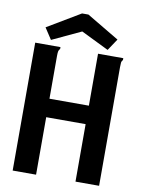

<svg xmlns="http://www.w3.org/2000/svg" viewBox="-89 -861 678 921"><g transform="rotate(10 250.0 -400.0)"><path d="M38 -623H161V-614Q155 -608 153.5 -600.5Q152 -593 152 -577V-370H344V-623H467V-614Q461 -608 460 -600.5Q459 -593 459 -577V0H344V-280H152V0H38ZM110 -649 74 -704 235 -800H266L424 -706L386 -649L251 -715Z"/></g></svg>

Font: Ligconsolata
Style: Bold
Weight: 700
Monospace: yes
Designer: Raph Levien, Cyreal, Brenton Simpson
Foundry: Raph Levien, Cyreal, Google
Version: Version 3.001; ttfautohint (v1.8.2.53-6de2)